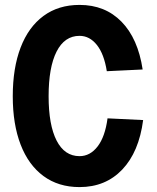

<svg xmlns="http://www.w3.org/2000/svg" viewBox="-20 -746 640 782"><path d="M304 16Q218 16 157 -29Q96 -74 64 -157Q32 -240 32 -354Q32 -469 64 -552.5Q96 -636 157 -681Q218 -726 304 -726Q408 -726 475 -657.5Q542 -589 561 -463L415 -456Q404 -526 374.5 -563Q345 -600 304 -600Q243 -600 210.5 -536Q178 -472 178 -354Q178 -237 210.5 -173.5Q243 -110 304 -110Q347 -110 377.5 -149.5Q408 -189 418 -264L563 -257Q546 -127 478 -55.5Q410 16 304 16Z"/></svg>

Font: Geist Mono
Style: Bold
Weight: 700
Monospace: yes
Designer: Basement.studio, Andrés Briganti, Mateo Zaragoza
Foundry: Basement.studio, Vercel, Andrés Briganti, Guido Ferreyra, Mateo Zaragoza
Version: Version 1.500; ttfautohint (v1.8.4.7-5d5b)